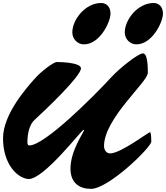

<svg xmlns="http://www.w3.org/2000/svg" viewBox="-20 -1219 1097 1269"><path d="M804.7 -1004.9C804.7 -961.9 838.4 -925.8 881.3 -925.8C986.3 -925.8 1057.1 -1073.2 1057.1 -1129.4C1057.1 -1172.4 1031.7 -1199.2 995.1 -1199.2C891.1 -1199.2 804.7 -1089.8 804.7 -1004.9ZM458 -1004.9C458 -961.9 491.7 -925.8 534.7 -925.8C639.6 -925.8 710.4 -1073.2 710.4 -1129.4C710.4 -1172.4 685.1 -1199.2 648.4 -1199.2C544.4 -1199.2 458 -1089.8 458 -1004.9ZM535.2 -357.9C535.2 -346.7 445.8 -223.6 445.8 -105C445.8 -7.3 507.3 29.3 581.1 29.3C698.2 29.3 980 -246.1 980 -283.2C980 -291.5 979.5 -345.2 971.7 -345.2C960 -345.2 778.3 -205.1 708 -205.1C682.1 -205.1 667.5 -229 667.5 -253.9C668 -436.5 957 -677.2 957 -737.3C957 -770.5 957 -866.2 924.8 -866.2C893.1 -866.2 768.1 -766.1 717.3 -710.4C596.7 -579.1 274.4 -257.8 174.3 -257.8C163.1 -257.8 161.1 -267.6 161.1 -279.3C161.1 -336.9 175.3 -396.5 207.5 -425.8C284.7 -496.6 515.1 -715.3 515.1 -767.6C515.1 -804.7 387.2 -809.1 356 -809.1C332.5 -809.1 251.5 -745.1 217.3 -707.5C157.2 -641.1 0 -464.8 0 -304.7C0 -134.8 94.7 -40 169.4 -35.6C272 -35.6 519.5 -360.8 532.2 -360.8C534.2 -360.8 535.2 -359.4 535.2 -357.9Z"/></svg>

Font: Bodega Script
Style: Medium
Weight: 500
Italic angle: 39.7°
Version: Version 001.000